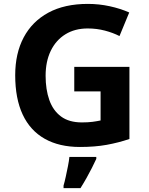

<svg xmlns="http://www.w3.org/2000/svg" viewBox="-20 -744 764 985"><path d="M361 -401H644V-31Q588 -12 527.5 -1Q467 10 390 10Q284 10 209.5 -32Q135 -74 96.5 -156Q58 -238 58 -358Q58 -470 101.5 -552Q145 -634 228 -679Q311 -724 431 -724Q488 -724 543 -712Q598 -700 643 -680L593 -559Q560 -576 518 -587Q476 -598 430 -598Q364 -598 315.5 -568Q267 -538 240.5 -483.5Q214 -429 214 -355Q214 -285 233 -231Q252 -177 293 -146.5Q334 -116 400 -116Q432 -116 454.5 -119Q477 -122 496 -126V-275H361ZM474 71Q464 93 451.5 117.5Q439 142 424.5 168Q410 194 393 221H306V208Q312 188 317.5 162Q323 136 328.5 109Q334 82 336 61H474Z"/></svg>

Font: Noto Sans Hebrew
Style: Bold
Weight: 700
Designer: Monotype Design Team
Foundry: Monotype Imaging Inc.
Version: Version 2.003